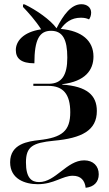

<svg xmlns="http://www.w3.org/2000/svg" viewBox="-20 -682 518 910"><path d="M386 208C425 204 448 181 448 144C448 105 422 78 379 78C296 78 244 181 165 181C130 181 103 162 103 88C103 13 134 -5 235 -15C368 -27 439 -64 439 -156C439 -230 393 -273 275 -281V-283C384 -296 423 -350 423 -414C423 -489 368 -536 268 -545C289 -575 318 -598 363 -598C378 -598 390 -596 402 -590C407 -597 412 -608 412 -622C412 -647 392 -662 366 -662C318 -662 281 -613 248 -548C219 -588 152 -635 97 -661H89V-649C114 -623 149 -584 175 -543C88 -530 55 -485 55 -445C55 -405 80 -382 143 -382C143 -495 167 -536 222 -536C277 -536 299 -495 299 -409C299 -326 273 -285 211 -285H138V-275H209C280 -275 313 -235 313 -150C313 -61 274 -30 165 -18C114 -12 28 -1 28 87C28 167 99 191 159 191C236 191 276 151 325 151C363 151 382 173 386 208Z"/></svg>

Font: Noto Serif Display SemiCondensed SemiBold
Style: Regular
Weight: 600
Width: 4
Designer: Monotype Design Team
Foundry: Monotype Imaging Inc.
Version: Version 2.009